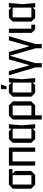

<svg xmlns="http://www.w3.org/2000/svg" viewBox="1572 -2342 910 4093"><g transform="rotate(-90 2026.5 -295.0)"><path d="M50 -85V-475L135 -560H470V-484H368L430 -425V-85L345 0H135ZM140 -80H340V-480H140Z M543 0V-560H928V0H838V-482H633V0Z M1110 0 1030 -80V-480L1110 -560H1278L1329 -506L1336 -560H1426L1402 -280L1426 0H1336L1329 -54L1278 0ZM1120 -80H1329V-480H1120Z M1525 140V-475L1610 -560H1828L1913 -475V-85L1828 0H1615V140ZM1823 -480H1615V-80H1823Z M2093 0 2013 -80V-480L2093 -560H2261L2312 -506L2319 -560H2409L2385 -280L2409 0H2319L2312 -54L2261 0ZM2103 -80H2312V-480H2103ZM2173 -610V-730H2273L2233 -610Z M2637 7 2469 -560H2559L2677 -135H2688L2807 -560H2965L3084 -135H3095L3213 -560H3303L3134 7V140H3044V7L2886 -543L2727 7V140H2637Z M3373 -560H3463V-82H3548V0H3448L3373 -75Z M3693 0 3613 -80V-480L3693 -560H3861L3912 -506L3919 -560H4009L3985 -280L4009 0H3919L3912 -54L3861 0ZM3703 -80H3912V-480H3703Z"/></g></svg>

Font: Tektur SemiCondensed
Style: Regular
Weight: 400
Width: 4
Designer: Adam Jagosz
Foundry: Adam Jagosz
Version: Version 1.005;gftools[0.9.30]